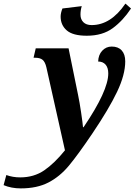

<svg xmlns="http://www.w3.org/2000/svg" viewBox="-177 -804 746 1064"><path d="M-157 222 -142 166Q-106 179 -65 179Q11 179 68 140Q125 101 183 29L80 -431Q73 -461 59 -472.5Q45 -484 18 -484H9L21 -536H203L256 -276Q264 -238 272.5 -180.5Q281 -123 283 -99H286Q423 -301 423 -397Q423 -429 408 -446Q393 -463 367 -463Q368 -500 389.5 -523Q411 -546 442 -546Q478 -546 497.5 -524.5Q517 -503 517 -464Q517 -390 472 -295.5Q427 -201 336 -66Q255 54 204.5 114.5Q154 175 91 207.5Q28 240 -62 240Q-114 240 -157 222ZM159 -712Q159 -732 169 -757L276 -770Q269 -747 269 -723Q269 -697 285 -681Q301 -665 331 -665Q437 -665 518 -784L549 -757Q505 -690 448 -648Q391 -606 304 -606Q227 -606 193 -635.5Q159 -665 159 -712Z"/></svg>

Font: Noto Serif Narrow
Style: Bold Italic
Weight: 700
Width: 4
Italic angle: -12°
Designer: Monotype Design Team
Foundry: Monotype Imaging Inc.
Version: Version 1.001